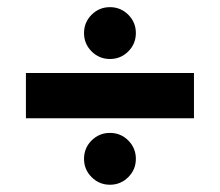

<svg xmlns="http://www.w3.org/2000/svg" viewBox="-20 -605 615 537"><path d="M52.5 -274.2V-400.8H522.5V-274.2ZM287.5 -88.3Q257.5 -88.3 236.2 -109.6Q215 -130.8 215 -160.8Q215 -190.8 236.2 -212.1Q257.5 -233.3 287.5 -233.3Q317.5 -233.3 338.8 -212.1Q360 -190.8 360 -160.8Q360 -130.8 338.8 -109.6Q317.5 -88.3 287.5 -88.3ZM287.5 -440Q257.5 -440 236.2 -461.2Q215 -482.5 215 -512.5Q215 -542.5 236.2 -563.8Q257.5 -585 287.5 -585Q317.5 -585 338.8 -563.8Q360 -542.5 360 -512.5Q360 -482.5 338.8 -461.2Q317.5 -440 287.5 -440Z"/></svg>

Font: Funnel Display Light ExtraBold
Style: Regular
Weight: 800
Version: Version 1.000